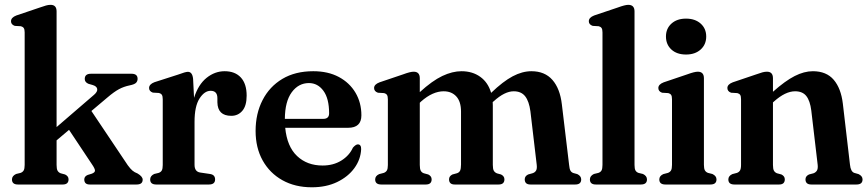

<svg xmlns="http://www.w3.org/2000/svg" viewBox="-20 -763 3591 794"><path d="M54 0Q29.5 0 29.5 -21Q29.5 -35.5 46.5 -43.5L65 -48Q73.5 -51 77.8 -58Q82 -65 82 -81V-629Q82 -641.5 78.2 -647Q74.5 -652.5 66.5 -654.5L41 -656Q25.5 -661.5 25.5 -675Q25.5 -690.5 47.5 -699L145 -732Q160.5 -737.5 170.2 -740.2Q180 -743 189 -743Q214 -743 214 -716V-237.5L369 -371Q384 -384 382 -395.2Q380 -406.5 363 -411.5L345.5 -416.5Q330.5 -423 330.5 -436.5Q330.5 -458 356 -458H524Q549 -458 549 -437Q549 -427.5 542.8 -420.8Q536.5 -414 516.5 -410Q492 -405 472 -394.2Q452 -383.5 425 -360.5L358 -304L508.5 -79.5Q519.5 -64.5 527.8 -57.5Q536 -50.5 549 -45.5Q570 -33 570 -20Q570 0 545 0H351Q328.5 0 328.5 -21Q328.5 -33.5 342.5 -39.5L359 -44.5Q373 -49.5 372.8 -57.8Q372.5 -66 360 -84L265.5 -226L214 -182.5V-81Q214 -64.5 218 -57.2Q222 -50 230.5 -46.5L249 -41.5Q263.5 -34.5 263.5 -21.5Q263.5 0 239.5 0Z M778.5 -437 782.5 -358.5Q800 -413.5 834.2 -441Q868.5 -468.5 909 -468.5Q952 -468.5 976 -442.5Q1000 -416.5 1000 -367.5Q1000 -325.5 982.2 -304.8Q964.5 -284 936.5 -284Q880 -284 879 -340V-357Q879 -387.5 851 -387.5Q825.5 -387.5 805 -355.5Q784.5 -323.5 784.5 -259V-81.5Q784.5 -53 808 -49.5L848.5 -43.5Q869.5 -40.5 869.5 -21Q869.5 0 844 0H626Q601 0 601 -21Q601 -35.5 617.5 -43.5L636 -48Q645 -51 649 -58Q653 -65 653 -80.5V-352.5Q653 -365.5 649.2 -371Q645.5 -376.5 637.5 -378.5L612 -380Q596.5 -385.5 596.5 -399Q596.5 -414.5 618.5 -423L716.5 -454.5Q747 -466 757 -466Q775.5 -466 778.5 -437Z M1474.5 -286Q1474.5 -234.5 1419.5 -234.5H1159.5Q1167 -157 1208.5 -117.8Q1250 -78.5 1314 -78.5Q1358.5 -78.5 1391.5 -99Q1424.5 -119.5 1439.5 -152.5Q1451.5 -166 1460 -166Q1474 -165.5 1473.5 -146Q1471.5 -103.5 1445.5 -67.8Q1419.5 -32 1374.2 -10.2Q1329 11.5 1269.5 11.5Q1200 11.5 1147.8 -17.8Q1095.5 -47 1066.2 -99.5Q1037 -152 1037 -221.5Q1037 -293 1065.8 -349Q1094.5 -405 1147.8 -436.8Q1201 -468.5 1275.5 -468.5Q1336.5 -468.5 1381 -444.8Q1425.5 -421 1450 -379.8Q1474.5 -338.5 1474.5 -286ZM1257.5 -419.5Q1214.5 -419.5 1186.5 -381.5Q1158.5 -343.5 1158 -271.5H1317Q1341 -271.5 1341 -294.5Q1341 -355.5 1317.5 -387.5Q1294 -419.5 1257.5 -419.5Z M1716 -439.5V-382Q1767.5 -429 1809.2 -448.8Q1851 -468.5 1888.5 -468.5Q1934 -468.5 1966.2 -445.2Q1998.5 -422 2011 -379Q2060.5 -426.5 2100.2 -447.5Q2140 -468.5 2177.5 -468.5Q2233 -468.5 2264.5 -432.5Q2296 -396.5 2303.5 -331.5L2333.5 -81Q2335 -65 2338.8 -57.8Q2342.5 -50.5 2351 -47.5L2367.5 -43Q2383.5 -35 2383.5 -21Q2383.5 0 2359 0H2173.5Q2150 0 2150 -21.5Q2150 -34.5 2164 -41.5L2182 -46.5Q2192 -49.5 2196.8 -57.5Q2201.5 -65.5 2199.5 -82L2173.5 -302.5Q2168 -344 2151.8 -364.8Q2135.5 -385.5 2104.5 -385.5Q2067 -385.5 2022 -344.5L2017.5 -341Q2018 -334 2018 -326.5V-81Q2018 -64 2022.2 -56.8Q2026.5 -49.5 2035.5 -46L2052 -41.5Q2066 -34.5 2066 -21.5Q2066 0 2042 0H1860.5Q1837 0 1837 -21.5Q1837 -34.5 1851 -41.5L1869.5 -46.5Q1879 -49.5 1882.8 -57.5Q1886.5 -65.5 1886.5 -82.5V-301.5Q1886.5 -343 1867 -364.2Q1847.5 -385.5 1814.5 -385.5Q1792.5 -385.5 1769.2 -375.2Q1746 -365 1721 -343L1716 -338V-81Q1716 -64.5 1720 -57Q1724 -49.5 1732.5 -46.5L1751 -41.5Q1765 -34.5 1765 -21.5Q1765 0 1741 0H1556.5Q1531.5 0 1531.5 -21Q1531.5 -35.5 1548 -43L1567 -48Q1575.5 -51 1579.8 -58Q1584 -65 1584 -80.5V-352Q1584 -365 1580.2 -370.5Q1576.5 -376 1568.5 -378L1543 -379.5Q1527 -385 1527 -399Q1527 -414 1549.5 -422.5L1647 -455.5Q1676.5 -466.5 1690.5 -466.5Q1716 -466.5 1716 -439.5Z M2604 -716V-81Q2604 -65 2608 -58Q2612 -51 2620.5 -48L2639 -43.5Q2655.5 -35.5 2655.5 -21Q2655.5 0 2630.5 0H2444Q2419.5 0 2419.5 -21Q2419.5 -35.5 2436 -43.5L2454.5 -48Q2463.5 -51 2467.5 -58Q2471.5 -65 2471.5 -81V-629Q2471.5 -641.5 2467.8 -647Q2464 -652.5 2456 -654.5L2431 -656Q2415 -661.5 2415 -675Q2415 -690.5 2437 -699L2535 -732Q2565 -743 2578 -743Q2604 -743 2604 -716Z M2817 -537.5Q2779 -537.5 2756.5 -558.2Q2734 -579 2734 -612Q2734 -645 2756.8 -665.5Q2779.5 -686 2817 -686Q2854.5 -686 2877.5 -665.5Q2900.5 -645 2900.5 -612Q2900.5 -579 2877.5 -558.2Q2854.5 -537.5 2817 -537.5ZM2891 -439.5V-81Q2891 -65.5 2895.2 -58.2Q2899.5 -51 2908 -48L2926 -43.5Q2943 -35.5 2943 -21Q2943 0 2918 0H2731.5Q2706.5 0 2706.5 -21Q2706.5 -35.5 2723 -43L2742 -48Q2750.5 -51 2754.8 -58Q2759 -65 2759 -81V-352.5Q2759 -365.5 2755.2 -370.8Q2751.5 -376 2743.5 -378L2718 -379.5Q2702.5 -385 2702.5 -399Q2702.5 -414 2724.5 -422.5L2822 -455.5Q2852 -466.5 2865.5 -466.5Q2891 -466.5 2891 -439.5Z M3176.5 -439.5V-383.5Q3227 -428.5 3266.2 -448.5Q3305.5 -468.5 3341.5 -468.5Q3397.5 -468.5 3427.8 -433Q3458 -397.5 3465.5 -334.5L3495 -82Q3498 -53 3513 -48L3530.5 -43Q3547 -35 3547 -21Q3547 0 3522 0H3335Q3311 0 3311 -21.5Q3311 -34.5 3325.5 -41.5L3344.5 -46.5Q3353.5 -50 3358.2 -57.5Q3363 -65 3361.5 -81L3335 -306Q3330 -346 3314.5 -365.8Q3299 -385.5 3268 -385.5Q3228 -385.5 3181 -343.5L3176.5 -339.5V-81Q3176.5 -64.5 3180.5 -57.2Q3184.5 -50 3193 -46.5L3211.5 -41.5Q3225.5 -34.5 3225.5 -21.5Q3225.5 0 3202 0H3017Q2992 0 2992 -21Q2992 -35.5 3008.5 -43L3027.5 -48Q3036 -51 3040.2 -58Q3044.5 -65 3044.5 -81V-352.5Q3044.5 -365.5 3040.8 -370.8Q3037 -376 3029 -378L3003.5 -379.5Q2988 -385 2988 -399Q2988 -414 3010 -422.5L3107.5 -455.5Q3123 -461 3132.8 -463.8Q3142.5 -466.5 3151.5 -466.5Q3176.5 -466.5 3176.5 -439.5Z"/></svg>

Font: Fraunces 72pt Soft SemiBold
Style: Regular
Weight: 600
Version: Version 1.000;[b76b70a41]